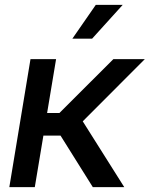

<svg xmlns="http://www.w3.org/2000/svg" viewBox="-20 -764 611 784"><path d="M18.1 0 104.5 -522.5H209L172.4 -302.7H222.7L442.9 -522.5H571.3L317.9 -268.6L487.3 0H358.9L227.1 -210.4H157.2L122.1 0ZM275.4 -606 371.1 -744.1H481L356 -606Z"/></svg>

Font: Inter 28pt Medium
Style: Italic
Weight: 500
Italic angle: -9.3988°
Designer: Rasmus Andersson
Foundry: rsms
Version: Version 4.001;git-66647c0bb